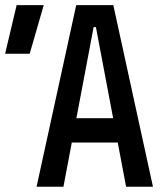

<svg xmlns="http://www.w3.org/2000/svg" viewBox="-20 -713 626 733"><path d="M119.6 0 271 -693.4H412.6L564 0H461.4L346.2 -609.4H337.4L222.2 0ZM212.4 -168.9V-261.7H466.3V-168.9ZM-0.5 -507.8 43.5 -693.4H147L93.3 -507.8Z"/></svg>

Font: Cascadia Code
Style: Regular
Weight: 400
Monospace: yes
Designer: Aaron Bell
Foundry: Saja Typeworks
Version: Version 2106.017